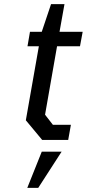

<svg xmlns="http://www.w3.org/2000/svg" viewBox="-20 -677 420 929"><path d="M184 0 105 -95 168 -453H113L125 -523H182L227 -657H292L268 -523H380L367 -453H256L198 -122L236 -73H323L310 0ZM112 232 182 57H278L165 232Z"/></svg>

Font: Tomorrow
Style: Italic
Weight: 400
Italic angle: -10°
Designer: Tony de Marco, Monica Rizzolli
Foundry: Just in Type
Version: Version 2.002